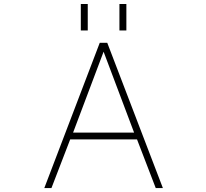

<svg xmlns="http://www.w3.org/2000/svg" viewBox="-20 -949 1040 971"><path d="M672.9 -244.1H335L240.2 2H204.1L484.4 -732.4H522.5L803.7 2H767.6ZM388.7 -794.9V-928.7H423.8V-794.9ZM584 -794.9V-928.7H619.1V-794.9ZM503.9 -687.5 349.6 -278.3H658.2Z"/></svg>

Font: GenEi Gothic M ExtraLight
Style: Regular
Weight: 200
Designer: o_tamon (Modified); [Source Han Sans]
Ryoko NISHIZUKA  (kana & ideographs); Paul D. Hunt (Latin, Greek & Cyrillic); Wenl
Version: Version 1.1a;Original Version 1.004